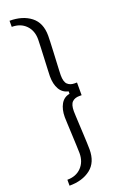

<svg xmlns="http://www.w3.org/2000/svg" viewBox="-188 -847 676 1094"><g transform="rotate(-20 150.5 -300.0)"><path d="M30 200Q109 200 158.5 161.5Q208 123 208 45Q208 32 207 6.5Q206 -19 204.5 -49.5Q203 -80 201.5 -109.5Q200 -139 199 -161Q198 -183 198 -190Q198 -231 214 -246Q230 -261 256 -261H271V-338H256Q230 -338 214 -353Q198 -368 198 -409Q198 -416 199 -437.5Q200 -459 201.5 -489Q203 -519 204.5 -549.5Q206 -580 207 -606Q208 -632 208 -645Q208 -723 158.5 -761.5Q109 -800 30 -800V-763Q83 -763 115 -730.5Q147 -698 147 -645Q147 -630 145.5 -598Q144 -566 142.5 -530Q141 -494 139.5 -464Q138 -434 138 -424Q138 -376 156 -345Q174 -314 209 -307V-292Q174 -286 156 -254.5Q138 -223 138 -176Q138 -165 139.5 -135.5Q141 -106 142.5 -69.5Q144 -33 145.5 -1.5Q147 30 147 45Q147 98 115 131Q83 164 30 164Z"/></g></svg>

Font: Big Shoulders Text Light
Style: Regular
Weight: 300
Designer: Patric King
Foundry: XO Type Co
Version: Version 1.000; ttfautohint (v1.8.2)